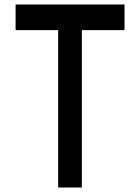

<svg xmlns="http://www.w3.org/2000/svg" viewBox="-20 -835 618 859"><path d="M537.1 -814.9V-700.2H346.2V3.9H240.2V-700.2H49.8V-814.9Z"/></svg>

Font: Gap Sans
Style: Bold
Weight: 400
Designer: Alexandre Liziard and Etienne Ozeray
Foundry: Interstices.io
Version: Version 1.610